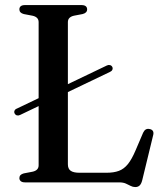

<svg xmlns="http://www.w3.org/2000/svg" viewBox="-20 -720 652 758"><path d="M37.5 -272.5Q35 -278 37.5 -283.5Q40 -289 47 -291.5L402 -461.5Q408 -464.5 414.2 -463Q420.5 -461.5 423.5 -455.5Q426 -450 423.5 -444.5Q421 -439 414 -436L59 -266Q52.5 -263 46.8 -264.5Q41 -266 37.5 -272.5ZM306 -664.5 272 -658Q260.5 -655.5 254.2 -649.2Q248 -643 248 -632.5V-71.5Q248 -53.5 259 -45.8Q270 -38 293.5 -38H400.5Q429.5 -38 449.5 -45.5Q469.5 -53 485 -72.2Q500.5 -91.5 515.5 -127L545 -196Q549.5 -205.5 555.8 -209Q562 -212.5 571 -210.5Q580 -209 583.8 -202.5Q587.5 -196 584.5 -185.5L541.5 -8.5Q538 5.5 531.5 12Q525 18.5 514 18.5Q504.5 18.5 496 14Q487.5 9.5 477 4.8Q466.5 0 450.5 0H79Q67.5 0 62 -4.8Q56.5 -9.5 56.5 -17Q56.5 -31 74 -35.5L108 -42Q120 -44.5 126.2 -50.8Q132.5 -57 132.5 -67.5V-632.5Q132.5 -643 126.2 -649.2Q120 -655.5 108 -658L74 -664.5Q56.5 -669 56.5 -683Q56.5 -691 62 -695.5Q67.5 -700 79 -700H301Q313 -700 318.5 -695.5Q324 -691 324 -683Q324 -669 306 -664.5Z"/></svg>

Font: Fraunces 28pt
Style: Regular
Weight: 400
Version: Version 1.000;[b76b70a41]